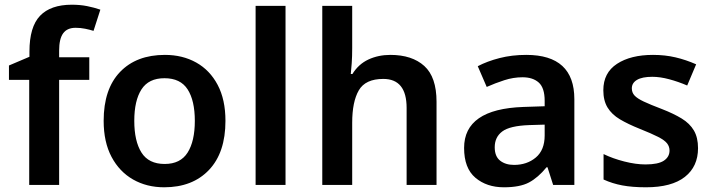

<svg xmlns="http://www.w3.org/2000/svg" viewBox="-20 -785 3026 815"><path d="M359 -446H231V0H104V-446H18V-507L105 -544V-566Q105 -671 150 -718Q195 -765 285 -765Q320 -765 350 -759Q380 -753 406 -744L377 -654Q361 -659 341.5 -663Q322 -667 301 -667Q265 -667 248 -643.5Q231 -620 231 -570V-542H359Z M937 -272Q937 -137 867 -63.5Q797 10 677 10Q603 10 545 -23Q487 -56 453.5 -119Q420 -182 420 -272Q420 -407 489.5 -479.5Q559 -552 680 -552Q755 -552 813 -519.5Q871 -487 904 -424.5Q937 -362 937 -272ZM550 -272Q550 -186 580.5 -137.5Q611 -89 679 -89Q746 -89 776.5 -137.5Q807 -186 807 -272Q807 -358 776.5 -405.5Q746 -453 678 -453Q611 -453 580.5 -405.5Q550 -358 550 -272Z M1192 0H1065V-760H1192Z M1475 -581Q1475 -545 1473 -517Q1471 -489 1469 -471H1476Q1502 -513 1544 -532.5Q1586 -552 1637 -552Q1729 -552 1781 -505Q1833 -458 1833 -353V0H1706V-327Q1706 -450 1607 -450Q1531 -450 1503 -401.5Q1475 -353 1475 -264V0H1348V-760H1475Z M2214 -552Q2418 -552 2418 -364V0H2328L2304 -75H2300Q2264 -31 2225.5 -10.5Q2187 10 2119 10Q2046 10 1998 -30.5Q1950 -71 1950 -157Q1950 -322 2201 -331L2292 -334V-357Q2292 -412 2267 -434.5Q2242 -457 2198 -457Q2159 -457 2120.5 -444.5Q2082 -432 2046 -416L2008 -504Q2048 -525 2100.5 -538.5Q2153 -552 2214 -552ZM2226 -254Q2144 -251 2112 -227Q2080 -203 2080 -160Q2080 -121 2103 -103Q2126 -85 2162 -85Q2217 -85 2254.5 -116.5Q2292 -148 2292 -210V-256Z M2943 -156Q2943 -78 2887 -34Q2831 10 2722 10Q2664 10 2621.5 2Q2579 -6 2542 -23V-131Q2581 -112 2630 -99.5Q2679 -87 2720 -87Q2774 -87 2798 -103Q2822 -119 2822 -146Q2822 -163 2811.5 -176.5Q2801 -190 2773.5 -204Q2746 -218 2696 -238Q2646 -258 2611.5 -278.5Q2577 -299 2559 -328.5Q2541 -358 2541 -402Q2541 -476 2599 -514Q2657 -552 2752 -552Q2803 -552 2847.5 -541.5Q2892 -531 2935 -512L2897 -422Q2860 -438 2821 -448.5Q2782 -459 2749 -459Q2706 -459 2684 -446Q2662 -433 2662 -410Q2662 -392 2673.5 -379.5Q2685 -367 2712.5 -354Q2740 -341 2790 -322Q2839 -303 2873.5 -282Q2908 -261 2925.5 -231Q2943 -201 2943 -156Z"/></svg>

Font: Noto Sans Canadian Aboriginal SemiBold
Style: Regular
Weight: 600
Designer: Monotype Design Team, Typotheque's Kevin King
Foundry: Monotype Imaging Inc.
Version: Version 2.004; ttfautohint (v1.8.4.7-5d5b)